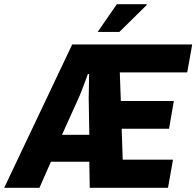

<svg xmlns="http://www.w3.org/2000/svg" viewBox="-70 -900 941 920"><path d="M-50 0 276 -687H851L827 -553H504L509 -416H763L740 -283H513L518 -135H759L735 0H360L358 -125H174L119 0ZM227 -254H358L355 -431Q355 -441 355.5 -455Q356 -469 356 -485Q356 -501 356.5 -516Q357 -531 357 -545H351Q345 -528 337 -507Q329 -486 321.5 -466Q314 -446 307 -431ZM398 -747 490 -880H633V-876L502 -747Z"/></svg>

Font: Archivo Condensed ExtraBold
Style: Italic
Weight: 800
Width: 3
Italic angle: -10°
Designer: Hector Gatti
Foundry: Omnibus-Type
Version: Version 2.001